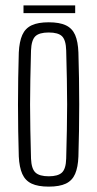

<svg xmlns="http://www.w3.org/2000/svg" viewBox="-20 -689 362 715"><path d="M161.5 6Q121.5 6 97.8 -5.2Q74 -16.5 63 -41.2Q52 -66 50 -106Q48.5 -152 47.8 -201Q47 -250 47 -299.5Q47 -349 47.8 -398Q48.5 -447 50 -493.5Q52 -534 63 -558.8Q74 -583.5 97.8 -594.8Q121.5 -606 161.5 -606Q201.5 -606 225.2 -594.8Q249 -583.5 259.8 -558.8Q270.5 -534 272 -493.5Q273.5 -447 274.2 -398.2Q275 -349.5 275 -300Q275 -250.5 274.2 -201.5Q273.5 -152.5 272 -106Q270.5 -66.5 259.8 -41.5Q249 -16.5 225.2 -5.2Q201.5 6 161.5 6ZM161.5 -32.5Q196 -32.5 210.8 -46.5Q225.5 -60.5 226.5 -98.5Q228 -156.5 229 -205.2Q230 -254 230 -300Q230 -346 229 -394.8Q228 -443.5 226.5 -501Q225.5 -539.5 211.2 -553.8Q197 -568 161.5 -568Q126 -568 111.5 -553.8Q97 -539.5 95.5 -501Q94 -443.5 93 -394.8Q92 -346 92 -299.8Q92 -253.5 93 -204.8Q94 -156 95.5 -98.5Q97 -60.5 112 -46.5Q127 -32.5 161.5 -32.5ZM67.5 -669H260V-640H67.5Z"/></svg>

Font: Big Shoulders Display Thin Light
Style: Regular
Weight: 300
Version: Version 2.002